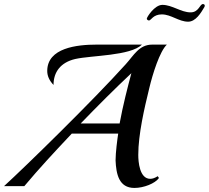

<svg xmlns="http://www.w3.org/2000/svg" viewBox="-68 -918 1030 947"><path d="M466 -698C449 -698 429 -698 408 -698C312 -698 165 -682 165 -568C165 -545 174 -522 196 -499C196 -563 231 -610 303 -627C383 -645 575 -642 632 -698ZM683 -698C618 -698 592 -645 552 -601C389 -420 55 -94 -48 0H52C125 -87 201 -169 286 -259H515C511 -234 502 -165 502 -127C505 -60 518 9 595 9C641 9 697 -13 716 -40L710 -49C696 -40 684 -36 673 -36C620 -36 614 -121 614 -154C614 -255 644 -384 668 -482C685 -554 720 -665 755 -698ZM580 -557C562 -490 538 -397 522 -309H330C413 -395 498 -480 580 -557ZM940 -883C941 -885 942 -888 942 -890C942 -895 938 -898 933 -898C917 -898 913 -857 872 -857C825 -857 781 -894 733 -894C694 -894 656 -833 656 -826C656 -821 662 -817 667 -817C677 -817 687 -847 730 -847C776 -847 814 -811 860 -811C897 -811 923 -854 940 -883Z"/></svg>

Font: Playball
Style: Regular
Weight: 400
Designer: Robert E. Leuschke
Foundry: Robert E. Leuschke
Version: Version 1.001